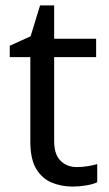

<svg xmlns="http://www.w3.org/2000/svg" viewBox="-20 -679 401 709"><path d="M264 -62Q284 -62 305 -65.5Q326 -69 339 -73V-6Q325 1 299 5.5Q273 10 249 10Q207 10 171.5 -4.5Q136 -19 114 -55Q92 -91 92 -156V-468H16V-510L93 -545L128 -659H180V-536H335V-468H180V-158Q180 -109 203.5 -85.5Q227 -62 264 -62Z"/></svg>

Font: Noto Sans Cham
Style: Regular
Weight: 400
Designer: Monotype Design Team
Foundry: Monotype Imaging Inc.
Version: Version 2.002